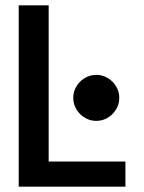

<svg xmlns="http://www.w3.org/2000/svg" viewBox="-20 -714 540 718"><path d="M449 -110V-16H50V-694H162V-110ZM254 -348Q254 -366 261 -381.5Q268 -397 279.5 -408.5Q291 -420 306.5 -427Q322 -434 340 -434Q358 -434 373.5 -427Q389 -420 400.5 -408.5Q412 -397 419 -381.5Q426 -366 426 -348Q426 -330 419 -314.5Q412 -299 400.5 -287.5Q389 -276 373.5 -269Q358 -262 340 -262Q322 -262 306.5 -269Q291 -276 279.5 -287.5Q268 -299 261 -314.5Q254 -330 254 -348Z"/></svg>

Font: D2Coding
Style: Bold
Weight: 700
Monospace: yes
Designer: Yong-Rak Park; Jeong-Hwan Yoon; Sang-Min Lee;
Foundry: NHN Corporation
Version: Version 1.3.2; Build 20180524